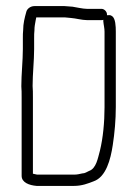

<svg xmlns="http://www.w3.org/2000/svg" viewBox="-20 -631 449 630"><path d="M313 -602H265C252 -602 231 -607 218 -609L192 -611H93C80 -611 68 -602 66 -591C61 -573 56 -554 56 -532C55 -524 55 -515 55 -505V-470C55 -432 50 -388 50 -348C51 -337 51 -325 51 -311V-54C51 -32 76 -23 100 -21H223C249 -21 269 -29 287 -36C328 -50 343 -108 350 -155C356 -194 360 -237 360 -280V-527C360 -545 359 -570 348 -578C341 -583 338 -581 331 -581V-584C331 -593 322 -602 313 -602ZM323 -527V-279C323 -230 318 -178 308 -137C301 -112 296 -78 272 -70C265 -67 259 -62 250 -62C241 -60 233 -58 223 -58H102C97 -59 92 -60 88 -61V-311C88 -325 88 -338 87 -349C87 -389 92 -432 92 -470V-504C92 -515 92 -524 93 -531C93 -545 95 -552 97 -564L99 -574H192C199 -573 206 -573 213 -572C228 -571 249 -565 265 -565H313C315 -565 317 -565 319 -566V-561C320 -549 323 -539 323 -527Z"/></svg>

Font: Electronic
Style: SeLt
Weight: 300
Version: Version 1.011